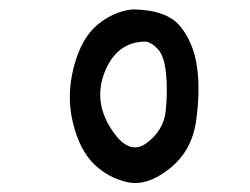

<svg xmlns="http://www.w3.org/2000/svg" viewBox="-20 -821 540 414"><path d="M265.6 -800.8Q339.8 -799.8 368.7 -764.2Q397.5 -728.5 404.8 -676.8Q412.1 -625 402.8 -560.1Q393.6 -495.1 345.2 -457Q296.9 -418.9 254.9 -428.2Q212.9 -437.5 182.1 -467.8Q151.4 -498 137.2 -556.6Q123 -615.2 139.2 -676.8Q155.3 -738.3 189.5 -767.1Q223.6 -795.9 265.6 -800.8ZM293 -731.4Q232.4 -730.5 206.5 -667.5Q180.7 -604.5 218.8 -544.4Q256.8 -484.4 294.9 -511.7Q333 -539.1 337.4 -582.5Q341.8 -626 337.9 -663.6Q334 -701.2 319.8 -715.8Q305.7 -730.5 293 -731.4Z"/></svg>

Font: NaikaiFont
Style: Regular
Weight: 400
Version: Version 1.67